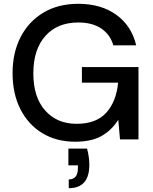

<svg xmlns="http://www.w3.org/2000/svg" viewBox="-20 -732 805 1008"><path d="M375 12Q276 12 202 -33Q128 -78 87 -159Q46 -240 46 -348Q46 -455 88 -537Q130 -619 207.5 -665.5Q285 -712 391 -712Q511 -712 591 -654Q671 -596 695 -494H575Q559 -550 512 -582Q465 -614 391 -614Q281 -614 218 -543Q155 -472 155 -347Q155 -222 217 -152Q279 -82 382 -82Q486 -82 538.5 -141Q591 -200 600 -298H410V-380H707V0H610L601 -103Q566 -48 513 -18Q460 12 375 12ZM341 256V210Q389 210 389 151V136H339V48H437Q449 93 449 133Q449 256 341 256Z"/></svg>

Font: Ultramarine Medium
Style: Regular
Weight: 500
Designer: Colophon Foundry, Jonny Pinhorn
Foundry: Colophon Foundry
Version: Version 1.200; ttfautohint (v1.8.3)